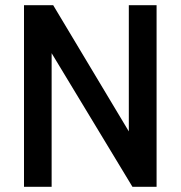

<svg xmlns="http://www.w3.org/2000/svg" viewBox="-20 -720 696 740"><path d="M72.5 0V-700H185L476.5 -213.5V-700H583.5V0H490.5L179 -515V0Z"/></svg>

Font: Cabin SemiCondensedMedium
Style: Regular
Weight: 500
Width: 4
Designer: Pablo Impallari
Foundry: Pablo Impallari. http://www.impallari.com Igino Marini. http://www.ikern.com
Version: Version 3.001